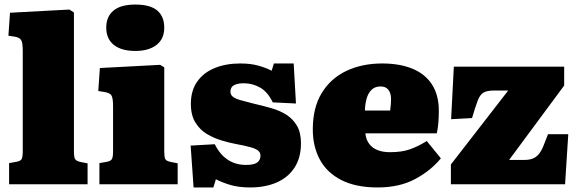

<svg xmlns="http://www.w3.org/2000/svg" viewBox="-20 -810 2545 844"><path d="M20 0V-93L53 -99Q70 -102 75 -110.5Q80 -119 80 -146V-588Q80 -621 73.5 -633Q67 -645 44 -649L17 -653L24 -754L285 -768L305 -755V-145Q305 -118 310.5 -110Q316 -102 334 -98L365 -92V0Z M417 0V-93L451 -99Q467 -102 472 -111Q477 -120 477 -146V-343Q477 -376 471 -388.5Q465 -401 442 -405L412 -410L419 -511L684 -525L702 -514V-146Q702 -123 705.5 -113Q709 -103 727 -99L761 -92V0ZM575 -586Q514 -586 480.5 -612.5Q447 -639 447 -689Q447 -737 479 -763.5Q511 -790 575 -790Q640 -790 671 -764Q702 -738 702 -688Q702 -639 668 -612.5Q634 -586 575 -586Z M831 14 818 -170 924 -176Q940 -144 961 -124Q982 -104 1007 -94.5Q1032 -85 1061 -85Q1096 -85 1110.5 -95.5Q1125 -106 1125 -126Q1125 -140 1114 -148.5Q1103 -157 1079 -163.5Q1055 -170 1017 -177Q990 -182 956 -192Q922 -202 891 -220Q860 -238 839.5 -270.5Q819 -303 819 -353Q819 -412 847 -451.5Q875 -491 924 -511Q973 -531 1036 -531Q1083 -531 1117.5 -521Q1152 -511 1174 -499L1184 -531H1271L1281 -355L1179 -360Q1157 -406 1123.5 -425Q1090 -444 1052 -444Q1024 -444 1008.5 -435.5Q993 -427 993 -407Q993 -393 1004 -384.5Q1015 -376 1038 -369.5Q1061 -363 1097 -354Q1136 -345 1173 -334.5Q1210 -324 1239 -305.5Q1268 -287 1285.5 -257Q1303 -227 1303 -180Q1303 -118 1275.5 -74.5Q1248 -31 1197.5 -8.5Q1147 14 1080 14Q1029 14 992.5 3Q956 -8 929 -22L918 14Z M1640 14Q1544 14 1480.5 -18.5Q1417 -51 1386 -108.5Q1355 -166 1355 -241Q1355 -337 1394.5 -401.5Q1434 -466 1503 -498.5Q1572 -531 1660 -531Q1737 -531 1793 -508Q1849 -485 1879 -438.5Q1909 -392 1909 -323Q1909 -297 1907 -271Q1905 -245 1900 -224H1586Q1589 -196 1603 -177.5Q1617 -159 1640 -150Q1663 -141 1694 -141Q1747 -141 1783 -154Q1819 -167 1856 -190L1918 -114Q1874 -60 1805 -23Q1736 14 1640 14ZM1584 -324H1695Q1697 -339 1698 -351Q1699 -363 1699 -374Q1699 -400 1687.5 -415Q1676 -430 1653 -430Q1628 -430 1613 -415Q1598 -400 1591.5 -376.5Q1585 -353 1584 -324Z M1962 0V-87L2214 -412H2151Q2121 -412 2105.5 -403Q2090 -394 2080 -368Q2070 -342 2055 -291L1963 -286L1975 -517H2460V-434L2218 -107H2285Q2307 -107 2322 -113Q2337 -119 2348 -132Q2359 -145 2368 -166.5Q2377 -188 2389 -220H2478L2464 0Z"/></svg>

Font: Literata Black
Style: Regular
Weight: 900
Designer: Latin by Veronika Burian and Jose Scaglione. Greek by Irene Vlachou. Cyrillic by Vera Evstafieva.
Foundry: TypeTogether
Version: Version 3.103;gftools[0.9.29]